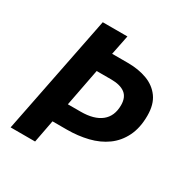

<svg xmlns="http://www.w3.org/2000/svg" viewBox="-152 -792 900 924"><g transform="rotate(30 297.5 -330.0)"><path d="M28 0 159 -660H296L274 -551H362Q421 -551 468 -533.5Q515 -516 542.5 -478Q570 -440 570 -378Q570 -310 546 -261.5Q522 -213 480.5 -183Q439 -153 384 -139.5Q329 -126 268 -126H188L164 0ZM211 -234H282Q356 -234 395.5 -265.5Q435 -297 435 -358Q435 -402 408.5 -422Q382 -442 332 -442H251Z"/></g></svg>

Font: Source Sans 3
Style: Bold Italic
Weight: 700
Italic angle: -11°
Designer: Paul D. Hunt
Foundry: Adobe
Version: Version 3.052;hotconv 1.1.0;makeotfexe 2.6.0